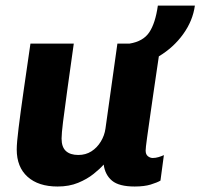

<svg xmlns="http://www.w3.org/2000/svg" viewBox="-20 -670 730 700"><path d="M190 10Q120 10 80.5 -25.5Q41 -61 41 -125Q41 -149 47.8 -203.5Q54.5 -258 65.8 -337Q77 -416 91 -511H249Q235 -410.5 225 -339.5Q215 -268.5 209.8 -225.5Q204.5 -182.5 204.5 -165Q204.5 -134 220.2 -119.5Q236 -105 265.5 -105Q292.5 -105 313.2 -118.2Q334 -131.5 347.5 -153.8Q361 -176 364.5 -201L408 -511H566Q558.5 -460.5 552 -416.5Q545.5 -372.5 540 -334.8Q534.5 -297 530 -265.5Q525.5 -234 522 -209.2Q518.5 -184.5 516 -166.5Q513.5 -148.5 512.2 -137Q511 -125.5 511 -121Q511 -107 519.2 -100.5Q527.5 -94 537 -94Q547 -94 558 -97.2Q569 -100.5 577.5 -104.5L565 -11.5Q553 -4.5 529.5 2.8Q506 10 471 10Q414 10 388.5 -11.2Q363 -32.5 358 -70Q344.5 -54.5 321 -35.8Q297.5 -17 264.8 -3.5Q232 10 190 10ZM440 -426.5 452 -511Q502 -519 524.2 -552.2Q546.5 -585.5 555.5 -649.5H690.5Q683 -594.5 648 -545.8Q613 -497 559 -464.5Q505 -432 440 -426.5Z"/></svg>

Font: Chivo Medium
Style: Italic
Weight: 500
Italic angle: -8.05°
Designer: Hector Gatti
Foundry: Omnibus-Type
Version: Version 2.002